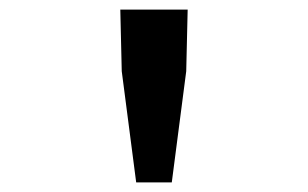

<svg xmlns="http://www.w3.org/2000/svg" viewBox="-20 -706 640 399"><path d="M263 -327 233 -558 230 -686H370L367 -558L337 -327Z"/></svg>

Font: Source Code Pro ExtraLight SemiBold
Style: Regular
Weight: 600
Monospace: yes
Version: Version 1.018;hotconv 1.0.116;makeotfexe 2.5.65601